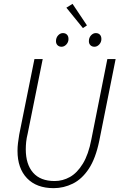

<svg xmlns="http://www.w3.org/2000/svg" viewBox="-20 -966 640 998"><path d="M259 12Q170 12 120.5 -39.5Q71 -91 71 -182Q71 -203 73.5 -222.5Q76 -242 80 -267L159 -659H202L124 -272Q118 -248 116 -228Q114 -208 114 -190Q114 -112 152 -68.5Q190 -25 264 -25Q306 -25 343.5 -46Q381 -67 410.5 -115Q440 -163 455 -242L538 -659H581L496 -234Q477 -142 441.5 -88.5Q406 -35 358.5 -11.5Q311 12 259 12ZM300 -723Q287 -723 279 -731Q271 -739 271 -752Q271 -770 282 -782Q293 -794 307 -794Q320 -794 328 -786Q336 -778 336 -763Q336 -747 325 -735Q314 -723 300 -723ZM471 -723Q458 -723 450 -731Q442 -739 442 -752Q442 -770 453 -782Q464 -794 478 -794Q491 -794 499 -786Q507 -778 507 -763Q507 -747 496 -735Q485 -723 471 -723ZM411 -820 325 -926 357 -946 432 -834Z"/></svg>

Font: Source Code Pro ExtraLight Light
Style: Italic
Weight: 300
Italic angle: -11°
Monospace: yes
Version: Version 1.016;hotconv 1.0.116;makeotfexe 2.5.65601